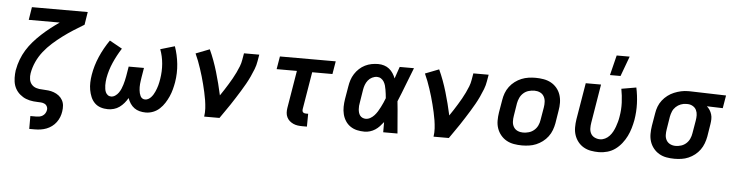

<svg xmlns="http://www.w3.org/2000/svg" viewBox="-53 -1021 5719 1501"><g transform="rotate(5 2806.0 -271.0)"><path d="M208 215V114H254Q266 114 279.5 111.5Q293 109 304.5 101.5Q316 94 323.5 82Q331 70 333 57Q336 42 329.5 28.5Q323 15 310 8.5Q297 2 282 1Q267 0 252 -0.5Q237 -1 221.5 -2.5Q206 -4 192 -7.5Q178 -11 164.5 -16Q151 -21 139 -28.5Q127 -36 116 -45Q105 -54 96 -65Q87 -76 80 -88.5Q73 -101 68.5 -115Q64 -129 62 -143.5Q60 -158 59.5 -173Q59 -188 60 -203Q61 -218 63 -234L64 -237Q71 -277 86 -317Q101 -357 123.5 -393.5Q146 -430 175 -463Q204 -496 236 -525.5Q268 -555 302.5 -582Q337 -609 373 -634H130L146 -735H584L568 -634Q526 -609 484.5 -582.5Q443 -556 403.5 -526.5Q364 -497 327 -464Q290 -431 259.5 -392.5Q229 -354 209 -310Q189 -266 181 -220Q177 -196 180.5 -172.5Q184 -149 198.5 -132Q213 -115 235.5 -108Q258 -101 282 -101H283Q307 -100 330 -97.5Q353 -95 374.5 -87Q396 -79 413.5 -65.5Q431 -52 442 -32.5Q453 -13 455 10Q457 33 453 57Q450 79 441.5 101Q433 123 418.5 142.5Q404 162 384.5 176.5Q365 191 343 199.5Q321 208 298 211.5Q275 215 253 215Z M808 8Q777 8 749.5 -1Q722 -10 702.5 -29.5Q683 -49 672 -75.5Q661 -102 656 -130.5Q651 -159 652 -189Q653 -219 658 -249Q670 -322 700.5 -392.5Q731 -463 776 -528L875 -473Q839 -417 812.5 -356.5Q786 -296 775 -234Q773 -220 771.5 -205.5Q770 -191 770.5 -176.5Q771 -162 773 -148Q775 -134 780.5 -122Q786 -110 797 -101.5Q808 -93 823 -93Q840 -93 855.5 -103.5Q871 -114 881.5 -129Q892 -144 899 -160Q906 -176 911 -193Q916 -210 920 -226.5Q924 -243 927 -260L940 -338H1060L1047 -260Q1045 -248 1043.5 -235.5Q1042 -223 1040.5 -210.5Q1039 -198 1039.5 -186Q1040 -174 1041 -162Q1042 -150 1045 -138.5Q1048 -127 1053 -116.5Q1058 -106 1067.5 -99.5Q1077 -93 1090 -93Q1103 -93 1115 -99.5Q1127 -106 1136.5 -116.5Q1146 -127 1153 -138.5Q1160 -150 1165.5 -162.5Q1171 -175 1175.5 -187.5Q1180 -200 1183.5 -212.5Q1187 -225 1189.5 -238Q1192 -251 1194 -263Q1204 -324 1199 -383Q1194 -442 1174 -495L1286 -528Q1309 -463 1316.5 -391.5Q1324 -320 1312 -247Q1307 -219 1299.5 -190.5Q1292 -162 1280 -135Q1268 -108 1251.5 -82Q1235 -56 1212.5 -35Q1190 -14 1161.5 -3Q1133 8 1104 8Q1079 8 1055.5 2Q1032 -4 1013.5 -17.5Q995 -31 982 -50.5Q969 -70 961 -93Q949 -72 933 -53Q917 -34 897 -19.5Q877 -5 853.5 1.5Q830 8 808 8Z M1562 0Q1567 -33 1565 -65Q1563 -97 1558 -128.5Q1553 -160 1546 -190.5Q1539 -221 1531.5 -251.5Q1524 -282 1515 -312Q1506 -342 1496.5 -371Q1487 -400 1476 -429Q1465 -458 1452 -486L1560 -528Q1579 -487 1595 -443.5Q1611 -400 1624 -356Q1637 -312 1648.5 -267Q1660 -222 1670 -176Q1686 -199 1701 -222.5Q1716 -246 1730.5 -269.5Q1745 -293 1758.5 -317Q1772 -341 1784 -366Q1796 -391 1806 -416.5Q1816 -442 1820 -468L1829 -520H1949L1940 -468Q1935 -436 1923 -405Q1911 -374 1897 -344Q1883 -314 1866.5 -284.5Q1850 -255 1832 -226Q1814 -197 1796 -168.5Q1778 -140 1759 -111.5Q1740 -83 1720.5 -55.5Q1701 -28 1682 0Z M2369 8H2334Q2314 8 2296 5.5Q2278 3 2261.5 -4.5Q2245 -12 2232 -23.5Q2219 -35 2211 -51.5Q2203 -68 2202 -86.5Q2201 -105 2204 -124L2253 -419H2094L2111 -520H2549L2532 -419H2373L2324 -124Q2323 -118 2324 -112Q2325 -106 2329 -101.5Q2333 -97 2338.5 -95Q2344 -93 2351 -93H2370Z M2821 8Q2790 8 2761.5 1.5Q2733 -5 2709.5 -21Q2686 -37 2670.5 -61Q2655 -85 2648 -113.5Q2641 -142 2641.5 -172Q2642 -202 2647 -233L2664 -333Q2668 -359 2676 -384Q2684 -409 2699 -432.5Q2714 -456 2734.5 -475Q2755 -494 2779.5 -506Q2804 -518 2830 -523Q2856 -528 2882 -528Q2906 -528 2928.5 -521Q2951 -514 2968.5 -500Q2986 -486 2998.5 -467Q3011 -448 3019 -427Q3027 -451 3035 -474Q3043 -497 3051 -520H3163Q3136 -453 3110.5 -385.5Q3085 -318 3057 -251Q3064 -188 3068.5 -125.5Q3073 -63 3079 0H2967Q2967 -20 2967 -40Q2967 -60 2967 -80Q2953 -62 2937.5 -45.5Q2922 -29 2903.5 -17Q2885 -5 2863.5 1.5Q2842 8 2821 8ZM2821 -93Q2840 -93 2857.5 -103Q2875 -113 2888.5 -128Q2902 -143 2912.5 -160Q2923 -177 2932 -195Q2941 -213 2949 -230.5Q2957 -248 2964 -267Q2963 -283 2960.5 -300Q2958 -317 2955.5 -333.5Q2953 -350 2948.5 -365.5Q2944 -381 2935.5 -395Q2927 -409 2913 -418Q2899 -427 2882 -427Q2862 -427 2843 -417.5Q2824 -408 2811 -391.5Q2798 -375 2791 -355.5Q2784 -336 2781 -317L2765 -217Q2762 -203 2761 -189.5Q2760 -176 2761 -162.5Q2762 -149 2765.5 -136.5Q2769 -124 2776.5 -114Q2784 -104 2796 -98.5Q2808 -93 2821 -93Z M3362 0Q3367 -33 3365 -65Q3363 -97 3358 -128.5Q3353 -160 3346 -190.5Q3339 -221 3331.5 -251.5Q3324 -282 3315 -312Q3306 -342 3296.5 -371Q3287 -400 3276 -429Q3265 -458 3252 -486L3360 -528Q3379 -487 3395 -443.5Q3411 -400 3424 -356Q3437 -312 3448.5 -267Q3460 -222 3470 -176Q3486 -199 3501 -222.5Q3516 -246 3530.5 -269.5Q3545 -293 3558.5 -317Q3572 -341 3584 -366Q3596 -391 3606 -416.5Q3616 -442 3620 -468L3629 -520H3749L3740 -468Q3735 -436 3723 -405Q3711 -374 3697 -344Q3683 -314 3666.5 -284.5Q3650 -255 3632 -226Q3614 -197 3596 -168.5Q3578 -140 3559 -111.5Q3540 -83 3520.5 -55.5Q3501 -28 3482 0Z M4056 8Q4024 8 3992.5 2.5Q3961 -3 3935 -17.5Q3909 -32 3889.5 -55.5Q3870 -79 3860 -108Q3850 -137 3850 -169Q3850 -201 3855 -233L3872 -333Q3876 -360 3886 -387Q3896 -414 3914 -438Q3932 -462 3956 -480Q3980 -498 4007 -509Q4034 -520 4062 -524Q4090 -528 4117 -528Q4149 -528 4180.5 -522.5Q4212 -517 4238.5 -502.5Q4265 -488 4284.5 -464.5Q4304 -441 4313.5 -412Q4323 -383 4323.5 -351Q4324 -319 4318 -287L4302 -187Q4297 -160 4287 -133Q4277 -106 4259 -82Q4241 -58 4217 -40Q4193 -22 4166.5 -11Q4140 0 4111.5 4Q4083 8 4056 8ZM4056 -93Q4078 -93 4101 -99.5Q4124 -106 4142.5 -122Q4161 -138 4171 -159.5Q4181 -181 4184 -203L4201 -303Q4205 -326 4203.5 -349Q4202 -372 4191 -390.5Q4180 -409 4160 -418Q4140 -427 4117 -427Q4095 -427 4072 -420.5Q4049 -414 4031 -398Q4013 -382 4003 -360.5Q3993 -339 3989 -317L3973 -217Q3969 -194 3970 -171Q3971 -148 3982 -129.5Q3993 -111 4013 -102Q4033 -93 4056 -93Z M4660 8Q4628 8 4597 2.5Q4566 -3 4540 -18Q4514 -33 4495.5 -56.5Q4477 -80 4467.5 -108.5Q4458 -137 4458 -169Q4458 -201 4463 -233L4511 -520H4631L4581 -217Q4577 -194 4577.5 -171.5Q4578 -149 4588 -130.5Q4598 -112 4618 -102.5Q4638 -93 4660 -93Q4680 -93 4699.5 -102.5Q4719 -112 4734 -128.5Q4749 -145 4759 -164Q4769 -183 4776 -202.5Q4783 -222 4788.5 -242Q4794 -262 4797 -282Q4807 -338 4804.5 -393.5Q4802 -449 4792 -501L4908 -521Q4921 -460 4923.5 -396Q4926 -332 4915 -266Q4909 -234 4899.5 -201.5Q4890 -169 4875 -138.5Q4860 -108 4838 -80Q4816 -52 4788 -31.5Q4760 -11 4726 -1.5Q4692 8 4660 8ZM4694 -600 4733 -757H4835L4777 -600Z M5253 8Q5220 8 5189.5 2.5Q5159 -3 5133 -18Q5107 -33 5088 -56.5Q5069 -80 5059.5 -108.5Q5050 -137 5050 -169Q5050 -201 5055 -233L5072 -333Q5076 -360 5086 -386.5Q5096 -413 5114 -436Q5132 -459 5155 -476.5Q5178 -494 5204.5 -505Q5231 -516 5258.5 -522Q5286 -528 5313 -528H5331L5612 -520L5595 -419L5470 -423Q5484 -411 5493.5 -396Q5503 -381 5508.5 -363Q5514 -345 5513.5 -325.5Q5513 -306 5510 -287L5494 -187Q5489 -160 5479 -133Q5469 -106 5452 -82.5Q5435 -59 5412 -41Q5389 -23 5362.5 -11.5Q5336 0 5308 4Q5280 8 5253 8ZM5253 -93Q5275 -93 5297 -100Q5319 -107 5336.5 -123Q5354 -139 5363.5 -160.5Q5373 -182 5376 -203L5393 -303Q5397 -325 5396.5 -346.5Q5396 -368 5387.5 -386Q5379 -404 5361 -415Q5343 -426 5322 -427H5307Q5286 -427 5265 -419Q5244 -411 5227 -395Q5210 -379 5201.5 -358.5Q5193 -338 5189 -317L5173 -217Q5169 -194 5169.5 -171.5Q5170 -149 5180.5 -130.5Q5191 -112 5210.5 -102.5Q5230 -93 5253 -93Z"/></g></svg>

Font: Iosevka Aile Oblique
Style: Bold
Weight: 700
Italic angle: -9°
Designer: Belleve Invis
Foundry: Belleve Invis
Version: Version 31.1.0; ttfautohint (v1.8.4)